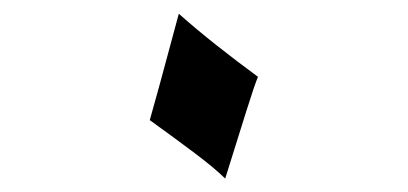

<svg xmlns="http://www.w3.org/2000/svg" viewBox="-20 -418 597 281"><path d="M357.4 -305.2Q352.5 -293.5 340.8 -256.3Q329.1 -219.2 309.6 -156.7Q292.5 -173.3 265.1 -193.8Q237.8 -214.4 199.2 -242.2Q202.6 -253.9 213.4 -293.2Q224.1 -332.5 241.7 -397.9Q268.1 -374.5 297.1 -351.6Q326.2 -328.6 357.4 -305.7Z"/></svg>

Font: XB Khoramshahr
Style: Regular
Weight: 400
Designer: Behnam
Foundry: Irmug
Version: Version 8.005 2009